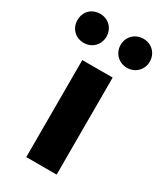

<svg xmlns="http://www.w3.org/2000/svg" viewBox="-254 -897 831 975"><g transform="rotate(30 161.0 -409.0)"><path d="M72 0H250V-569H72ZM34 -648C84 -648 119 -686 119 -733C119 -781 84 -818 34 -818C-17 -818 -51 -781 -51 -733C-51 -686 -17 -648 34 -648ZM288 -648C337 -648 373 -686 373 -733C373 -781 337 -818 288 -818C238 -818 202 -781 202 -733C202 -686 238 -648 288 -648Z"/></g></svg>

Font: Noto Sans CJK HK Black
Style: Regular
Weight: 900
Designer: Ryoko NISHIZUKA 西塚涼子 (kana, bopomofo & ideographs); Paul D. Hunt (Latin, Greek & Cyrillic); Sandoll Communications 산돌커뮤니
Foundry: Adobe
Version: Version 2.004;hotconv 1.0.118;makeotfexe 2.5.65603